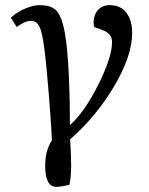

<svg xmlns="http://www.w3.org/2000/svg" viewBox="-20 -541 580 747"><path d="M494.1 -412.1Q494.1 -324.2 424.6 -206.3Q355 -88.4 252.9 1Q256.8 62.5 256.8 103Q256.8 149.9 250 178.2Q214.8 186 199.2 186Q155.8 186 155.8 104Q155.8 43.9 182.1 4.9Q175.3 -124.5 160.2 -283.2Q149.9 -389.2 138.7 -424.6Q127.4 -460 101.1 -460Q77.6 -460 44.9 -436L22 -472.2Q49.8 -496.6 80.6 -508.8Q111.3 -521 134.8 -521Q173.8 -521 194.1 -504.6Q214.4 -488.3 226.6 -440.2Q238.8 -392.1 245.1 -295.9Q252 -190.9 252 -54.2Q308.1 -103.5 362.1 -210.9Q416 -318.4 416 -377.9Q416 -411.1 377 -424.8L346.2 -436Q344.2 -447.8 344.2 -453.1Q344.2 -483.4 361.3 -502.2Q378.4 -521 407.2 -521Q448.7 -521 471.4 -491.7Q494.1 -462.4 494.1 -412.1Z"/></svg>

Font: Literata Book
Style: Italic
Weight: 400
Italic angle: -3°
Designer: Latin by Veronika Burian and Jose Scaglione. Greek by Irene Vlachou. Cyrillic by Vera Evstafieva
Foundry: TypeTogether
Version: Version 1.003;PS 001.003;hotconv 1.0.88;makeotf.lib2.5.64775